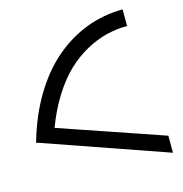

<svg xmlns="http://www.w3.org/2000/svg" viewBox="-110 -838 908 952"><g transform="rotate(-15 344.0 -361.5)"><path d="M26.9 -207 18.1 -209V-210L19 -210.9Q55.2 -338.4 115.2 -438.5Q175.3 -538.6 251.5 -603.8Q327.6 -668.9 417 -702.9Q506.3 -736.8 604 -736.8V-651.9Q549.3 -651.4 497.3 -638.7Q445.3 -626 391.6 -596.7Q337.9 -567.4 291 -522.9Q244.1 -478.5 201.2 -410.6Q158.2 -342.8 126 -256.8L661.1 -73.2V14.2Z"/></g></svg>

Font: Telcell.Market
Style: Regular
Weight: 400
Designer: Rasmus Andersson, Sedrak Mkrtchyan
Version: Version 3.019;git-0a5106e0b